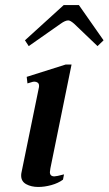

<svg xmlns="http://www.w3.org/2000/svg" viewBox="-20 -732 431 762"><path d="M79 -572 233 -712H293L391 -572L367 -549L274 -638Q259 -651 251 -651Q239 -651 221 -638L94 -549ZM64 -35Q64 -42 65 -46L134 -383Q135 -386 135 -391Q135 -400 129.5 -404Q124 -408 116 -408Q111 -408 102.5 -405Q94 -402 89 -401L86 -427L241 -476H264L180 -64Q178 -52 178 -49Q178 -32 196 -32Q204 -32 234 -40L230 -19Q211 -5 184 2.5Q157 10 132 10Q104 10 84 -1Q64 -12 64 -35Z"/></svg>

Font: Taviraj Medium
Style: Italic
Weight: 500
Italic angle: -12°
Designer: Katatrad Team
Foundry: CadsonDemak
Version: Version 1.001